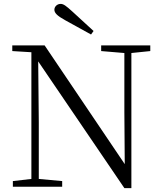

<svg xmlns="http://www.w3.org/2000/svg" viewBox="-20 -958 832 985"><path d="M460 -799C423 -833 385 -868 351 -899C319 -928 306 -938 291 -938C273 -938 259 -924 259 -908C259 -892 273 -877 313 -855C356 -831 401 -806 447 -781ZM618 7H654V-686L751 -696V-725H499V-696L618 -686V-383L620 -116L209 -725H43V-696L141 -690V-40L46 -29V0H299V-29L179 -40V-332L176 -643Z"/></svg>

Font: Noto Serif HK Light
Style: Regular
Weight: 300
Designer: Ryoko NISHIZUKA 西塚涼子 (kana & ideographs); Frank Grießhammer (Latin, Greek & Cyrillic); Wenlong ZHANG 张文龙 (bopomofo); San
Foundry: Adobe
Version: Version 2.001;hotconv 1.1.0;makeotfexe 2.6.0